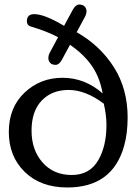

<svg xmlns="http://www.w3.org/2000/svg" viewBox="-20 -809 609 841"><path d="M260.7 -695.8Q174.8 -747.1 129.9 -747.1Q97.7 -747.1 97.7 -715.8Q97.7 -698.2 114.7 -692.9Q183.6 -672.9 234.4 -646L198.2 -578.6Q191.9 -567.4 191.9 -554.4Q191.9 -541.5 200.2 -533.2Q208.5 -524.9 223.6 -524.9Q238.8 -524.9 251 -546.9L286.6 -612.8Q374.5 -552.7 407.7 -474.6Q422.4 -440.4 429.7 -399.9Q351.6 -468.3 253.9 -468.3Q156.2 -468.3 87.4 -403.1Q18.6 -337.9 18.6 -231Q18.6 -124 88.4 -55.9Q158.2 12.2 274.9 12.2Q472.2 12.2 523.4 -168.9Q539.1 -224.6 539.1 -294.4Q539.1 -419.4 479 -514.4Q418.9 -609.4 315.9 -668L352.1 -735.4Q358.9 -747.6 358.9 -760Q358.9 -772.5 350.6 -780.8Q342.3 -789.1 326.9 -789.1Q311.5 -789.1 299.3 -767.1ZM434.6 -355Q446.3 -305.7 446.3 -261Q446.3 -216.3 437.5 -177.7Q428.7 -139.2 411.1 -108.4Q373.5 -42.5 294.2 -42.5Q214.8 -42.5 166.5 -97.2Q118.2 -151.9 118.2 -236.8Q118.2 -321.8 162.6 -368.4Q207 -415 280.8 -415Q354.5 -415 434.6 -355Z"/></svg>

Font: Corben
Style: Regular
Weight: 400
Designer: vernon adams
Foundry: vernon adams
Version: Version 1.101